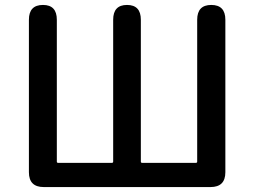

<svg xmlns="http://www.w3.org/2000/svg" viewBox="-20 -757 1029 777"><path d="M157 0Q97 0 97 -60V-677Q97 -737 154 -737Q210 -737 210 -677V-103Q210 -98 215 -98H433Q438 -98 438 -103V-677Q438 -737 494 -737Q550 -737 550 -677V-103Q550 -98 555 -98H773Q778 -98 778 -103V-677Q778 -737 835 -737Q892 -737 892 -677V-60Q892 0 832 0Z"/></svg>

Font: Resource Han Rounded KR Medium
Style: Regular
Weight: 500
Designer: Cyano Hao (round all glyphs); Ryoko NISHIZUKA 西塚涼子 (kana, bopomofo & ideographs); Paul D. Hunt (Latin, Greek & Cyrillic)
Foundry: Cyano Hao
Version: 0.990